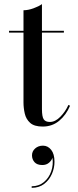

<svg xmlns="http://www.w3.org/2000/svg" viewBox="-20 -610 378 936"><path d="M136 147.3Q136 127.3 151.4 113.7Q166.8 100.1 189.6 100.1Q213.2 100.1 229.4 120.3Q245.6 140.5 245.6 178.5Q245.6 209.3 232.8 238.5Q220 267.7 195.2 286.7Q170.4 305.7 134.4 305.7V298.1Q169.6 298.1 194.2 277.5Q218.8 256.9 229.8 224.9Q240.8 192.9 235.6 158.5Q232.4 171.7 219.2 183.1Q206 194.5 186.4 194.5Q160.8 194.5 148.4 180.7Q136 166.9 136 147.3ZM321.5 -94.5Q302.5 -49.5 268.5 -21.2Q234.5 7 188 7Q147 7 127 -11Q107 -29 100.8 -56.2Q94.5 -83.5 94.5 -111V-451H24V-460H94.5V-560Q117 -560 143.2 -569.5Q169.5 -579 184.5 -590V-460H291.5V-451H184.5V-78.5Q184.5 -41 193.2 -28.2Q202 -15.5 223 -15.5Q249.5 -15.5 274.2 -40.8Q299 -66 313.5 -98.5Z"/></svg>

Font: Bodoni* 24pt
Style: Regular
Weight: 400
Version: Version 2.3